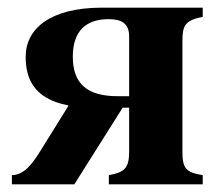

<svg xmlns="http://www.w3.org/2000/svg" viewBox="-20 -481 566 501"><path d="M317 -85C317 -42 304 -31 264 -24V0H509V-24C465 -31 456 -42 456 -85V-374C456 -416 464 -428 509 -437V-461H246C111 -461 47 -406 47 -333C47 -281 64 -224 158 -206V-204L84 -85C64 -53 42 -24 11 -24V0H174L300 -200H317ZM317 -230H287C207 -230 170 -263 170 -333C170 -401 205 -431 264 -431C298 -431 317 -419 317 -386Z"/></svg>

Font: STIXGeneral
Style: Bold
Weight: 700
Designer: MicroPress Inc., with final additions and corrections provided by Coen Hoffman, Elsevier (retired)
Version: Version 1.1.0